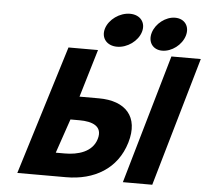

<svg xmlns="http://www.w3.org/2000/svg" viewBox="-59 -977 1128 1040"><g transform="rotate(5 504.5 -457.0)"><path d="M606.2 -913C550.1 -913 492.8 -872 477.5 -821C462.3 -770 495.1 -729 551.2 -729C607.3 -729 663.7 -770 679 -821C694.3 -872 662.3 -913 606.2 -913ZM851.5 -913C800.5 -913 747.3 -872 732 -821C716.7 -770 745.5 -729 796.5 -729C848.8 -729 902.3 -770 917.6 -821C932.9 -872 903.8 -913 851.5 -913ZM1009.2 -702.1H849.4L646.8 -0.9H806.6ZM72.9 -0.9 289.8 -702.1H450.3L372.5 -442H478.2C622.1 -442 700.8 -361.3 657.6 -216.8C614.1 -71.4 490.2 -0.9 338.3 -0.9ZM334.4 -314.5 270.8 -128.4H320.4C390.9 -128.4 469.2 -149.6 490.8 -221.9C512.2 -293.3 453.1 -314.5 383.9 -314.5Z"/></g></svg>

Font: Hussar
Style: BdSuprExtOblThree
Weight: 700
Foundry: Cannot Into Space Fonts
Version: Version 2.00